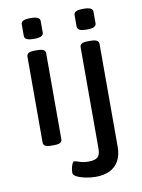

<svg xmlns="http://www.w3.org/2000/svg" viewBox="-98 -771 777 1049"><g transform="rotate(-10 290.0 -246.0)"><path d="M138 2Q113 2 103 -4.5Q93 -11 93 -23V-500Q93 -512 103 -518.5Q113 -525 138 -525H152Q177 -525 187 -518.5Q197 -512 197 -500V-23Q197 -11 187 -4.5Q177 2 152 2ZM146 -589Q117 -589 105 -595.5Q93 -602 93 -614V-679Q93 -691 105 -697.5Q117 -704 146 -704Q174 -704 186 -697.5Q198 -691 198 -679V-614Q198 -602 186 -595.5Q174 -589 146 -589ZM347 212Q319 212 290.5 206Q262 200 243 190.5Q224 181 224 168Q224 163 225 153.5Q226 144 229 133.5Q232 123 236 115.5Q240 108 245 108Q253 108 273.5 115.5Q294 123 323 123Q357 123 372.5 110.5Q388 98 388 62V-500Q388 -512 398.5 -518.5Q409 -525 434 -525H447Q472 -525 482.5 -518.5Q493 -512 493 -500V72Q493 117 475.5 148.5Q458 180 425.5 196Q393 212 347 212ZM439 -589Q410 -589 398 -595.5Q386 -602 386 -614V-679Q386 -691 398 -697.5Q410 -704 439 -704Q467 -704 479 -697.5Q491 -691 491 -679V-614Q491 -602 479 -595.5Q467 -589 439 -589Z"/></g></svg>

Font: Asap Expanded Medium
Style: Regular
Weight: 500
Width: 7
Designer: Pablo Cosgaya
Foundry: Omnibus-Type
Version: Version 3.001